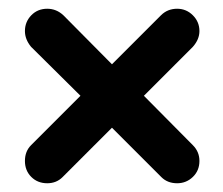

<svg xmlns="http://www.w3.org/2000/svg" viewBox="-20 -567 509 439"><path d="M88 -148Q66 -148 51.5 -162.5Q37 -177 37 -199Q37 -221 51 -235L164 -348L51 -460Q37 -477 37 -496Q37 -517 51.5 -532Q66 -547 88 -547Q109 -547 125 -532L236 -420L348 -532Q363 -547 385 -547Q406 -547 421 -532Q436 -517 436 -496Q436 -477 421 -460L309 -348L421 -235Q436 -220 436 -199Q436 -177 421 -162.5Q406 -148 385 -148Q363 -148 349 -162L236 -275L123 -162Q109 -148 88 -148Z"/></svg>

Font: Comfortaa
Style: Bold
Weight: 700
Designer: Johan Aakerlund
Foundry: Johan Aakerlund
Version: Version 3.104; ttfautohint (v1.8.1.43-b0c9)